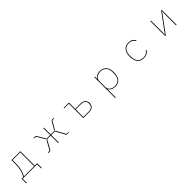

<svg xmlns="http://www.w3.org/2000/svg" viewBox="584 -2583 4832 4832"><g transform="rotate(-45 3000.0 -167.0)"><path d="M203 147V-19H260Q306 -84 330 -174Q354 -264 354 -373V-531H671V-19H756V147H735V0H224V147ZM650 -19V-512H375V-373Q375 -262 349.5 -169Q324 -76 283 -19Z M1136 0V-19H1200L1320 -235Q1334 -260 1340.5 -267.5Q1347 -275 1359 -277V-280Q1348 -282 1340.5 -289.5Q1333 -297 1321 -318L1206 -512H1144V-531H1197Q1210 -531 1217.5 -526Q1225 -521 1233 -508L1363 -288H1489V-531H1510V-288H1636L1766 -508Q1774 -521 1781.5 -526Q1789 -531 1802 -531H1855V-512H1793L1678 -318Q1666 -297 1658.5 -289.5Q1651 -282 1640 -280V-277Q1652 -275 1658.5 -267.5Q1665 -260 1679 -235L1799 -19H1863V0H1803Q1792 0 1786 -3.5Q1780 -7 1775 -17L1636 -269H1510V0H1489V-269H1363L1224 -17Q1219 -7 1213 -3.5Q1207 0 1196 0Z M2380 0V-512H2213V-531H2401V-308H2590Q2673 -308 2718 -266.5Q2763 -225 2763 -154Q2763 -83 2718 -41.5Q2673 0 2590 0ZM2590 -19Q2663 -19 2701.5 -54Q2740 -89 2740 -140V-168Q2740 -219 2701.5 -254Q2663 -289 2590 -289H2401V-19Z M3305 210V-531H3326V-449H3329Q3349 -488 3395.5 -516Q3442 -544 3511 -544Q3622 -544 3682.5 -473Q3743 -402 3743 -266Q3743 -129 3682.5 -58Q3622 13 3511 13Q3442 13 3395.5 -15Q3349 -43 3329 -82H3326V210ZM3720 -240V-291Q3720 -400 3665.5 -462.5Q3611 -525 3511 -525Q3462 -525 3419.5 -506.5Q3377 -488 3351.5 -455Q3326 -422 3326 -381V-150Q3326 -109 3351.5 -76Q3377 -43 3419.5 -24.5Q3462 -6 3511 -6Q3611 -6 3665.5 -68.5Q3720 -131 3720 -240Z M4299 -266Q4299 -402 4359.5 -473Q4420 -544 4530 -544Q4653 -544 4711 -439L4693 -429Q4665 -477 4626 -501Q4587 -525 4530 -525Q4431 -525 4376.5 -462Q4322 -399 4322 -291V-240Q4322 -132 4376.5 -69Q4431 -6 4530 -6Q4648 -6 4703 -99L4720 -88Q4661 13 4530 13Q4420 13 4359.5 -58.5Q4299 -130 4299 -266Z M5317 0H5298V-531H5319V-106L5316 -32H5320L5364 -98L5683 -531H5702V0H5681V-425L5684 -499H5680L5636 -433Z"/></g></svg>

Font: IBM Plex Sans JP Thin
Style: Regular
Weight: 100
Designer: Mike Abbink; Paul van der Laan; Pieter van Rosmalen; Wujin Sim; Yejin Wi; Jinhee Kim; Boomi Park; Yona Kim; Kichan Ma
Foundry: Sandoll Inc.
Version: Version 1.001